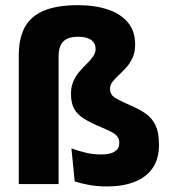

<svg xmlns="http://www.w3.org/2000/svg" viewBox="-20 -696 646 726"><path d="M51 0V-487.5Q51 -550 73.2 -592Q95.5 -634 145 -655.2Q194.5 -676.5 275 -676.5Q339 -676.5 387.5 -660.2Q436 -644 463.5 -611.2Q491 -578.5 491 -527.5Q491 -499 481.5 -478Q472 -457 457.8 -441.2Q443.5 -425.5 429.5 -412.5Q415.5 -399.5 405.8 -387Q396 -374.5 396 -360.5V-359Q396 -340 411.2 -329Q426.5 -318 472 -298Q506.5 -283.5 530.8 -266.5Q555 -249.5 568 -222.5Q581 -195.5 581 -151.5V-146Q581 -94 556.5 -59.5Q532 -25 488 -8Q444 9 385 9Q349 9 318 3.5Q287 -2 262.5 -10L250 -135Q276 -125.5 303.5 -118.8Q331 -112 363.5 -112Q397.5 -112 414.2 -123.2Q431 -134.5 431 -154V-156Q431 -169.5 424.8 -178.5Q418.5 -187.5 403.8 -195.8Q389 -204 363.5 -214.5Q322.5 -231.5 297.2 -247.5Q272 -263.5 260.2 -285Q248.5 -306.5 248.5 -340V-342Q248.5 -369 257.8 -389.5Q267 -410 281 -426Q295 -442 309 -455.8Q323 -469.5 332.2 -482.8Q341.5 -496 341.5 -511Q341.5 -525.5 334 -535.8Q326.5 -546 311.8 -551.5Q297 -557 274.5 -557Q247 -557 231 -548Q215 -539 208.2 -522.2Q201.5 -505.5 201.5 -481.5V0Z"/></svg>

Font: Anek Malayalam Medium
Style: Bold
Weight: 700
Version: Version 1.003